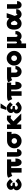

<svg xmlns="http://www.w3.org/2000/svg" viewBox="2724 -3450 886 6373"><g transform="rotate(-90 3166.5 -263.0)"><path d="M38 -156Q38 -222 100 -253Q53 -289 53 -342Q53 -405 107.5 -444Q162 -483 228 -483Q261 -483 292 -468Q323 -453 341 -437.5Q359 -422 391 -390L413 -368L324 -281Q320 -286 313 -294Q306 -302 302 -307V-306Q285 -326 276.5 -335Q268 -344 255 -351.5Q242 -359 229 -359Q207 -359 191.5 -348.5Q176 -338 176 -322Q176 -314 180.5 -308Q185 -302 192 -298.5Q199 -295 209 -292Q219 -289 228 -288Q237 -287 248 -286.5Q259 -286 266 -286.5Q273 -287 280 -287H287V-212H245Q221 -212 205.5 -210.5Q190 -209 175.5 -200Q161 -191 161 -175Q161 -158 171 -143Q193 -113 231 -113Q245 -113 265 -122Q287 -134 344 -191L431 -104Q399 -71 378 -52Q357 -33 314 -11Q271 11 230 11Q154 11 96 -37Q38 -85 38 -156Z M455 -425Q459 -434 467.5 -441Q476 -448 488 -452.5Q500 -457 512 -460.5Q524 -464 540.5 -466Q557 -468 569 -469.5Q581 -471 598 -471.5Q615 -472 623.5 -472Q632 -472 646.5 -472Q661 -472 663 -472H1062V-334H984V-193H1021H1094Q1094 -102 1058 -46Q1022 11 964 11Q907 11 873.5 -37.5Q840 -86 834 -159Q833 -177 833 -215V-334H775V11H625V-334Q575 -332 515 -298Z M1153 -144V-473H1304V-181V-139H1373H1408Q1406 -71 1368.5 -30Q1331 11 1281 11Q1216 11 1184.5 -35Q1153 -81 1153 -144Z M1431 -230Q1431 -330 1501 -401Q1571 -472 1685 -472H1977V-322H1900Q1918 -282 1918 -230Q1918 -133 1848 -61Q1778 11 1675 11Q1575 11 1503 -59Q1431 -129 1431 -230ZM1582 -231Q1582 -192 1610 -166Q1638 -140 1675 -140Q1712 -140 1740.5 -165.5Q1769 -191 1769 -230Q1769 -269 1740.5 -295Q1712 -321 1675 -321Q1639 -321 1610.5 -296Q1582 -271 1582 -231Z M2071 0V-473H2222V-350Q2238 -365 2264 -389Q2290 -413 2298.5 -421Q2307 -429 2324 -443Q2341 -457 2347.5 -460.5Q2354 -464 2367 -469.5Q2380 -475 2391 -476Q2402 -477 2417 -477Q2423 -477 2464 -474.5Q2505 -472 2516 -472V-333Q2479 -340 2463 -347.5Q2447 -355 2438 -355Q2431 -355 2420 -346Q2412 -340 2400.5 -329Q2389 -318 2368.5 -298.5Q2348 -279 2327 -260L2587 0H2375L2222 -153V-102V0Z M2587 -156Q2587 -222 2649 -253Q2602 -289 2602 -342Q2602 -405 2656.5 -444Q2711 -483 2777 -483Q2810 -483 2841 -468Q2872 -453 2890 -437.5Q2908 -422 2940 -390L2962 -368L2873 -281Q2869 -286 2862 -294Q2855 -302 2851 -307V-306Q2834 -326 2825.5 -335Q2817 -344 2804 -351.5Q2791 -359 2778 -359Q2756 -359 2740.5 -348.5Q2725 -338 2725 -322Q2725 -314 2729.5 -308Q2734 -302 2741 -298.5Q2748 -295 2758 -292Q2768 -289 2777 -288Q2786 -287 2797 -286.5Q2808 -286 2815 -286.5Q2822 -287 2829 -287H2836V-212H2794Q2770 -212 2754.5 -210.5Q2739 -209 2724.5 -200Q2710 -191 2710 -175Q2710 -158 2720 -143Q2742 -113 2780 -113Q2794 -113 2814 -122Q2836 -134 2893 -191L2980 -104Q2948 -71 2927 -52Q2906 -33 2863 -11Q2820 11 2779 11Q2703 11 2645 -37Q2587 -85 2587 -156ZM2704 -496 2764 -686H2921L2792 -496Z M3004 -425Q3008 -434 3016.5 -441Q3025 -448 3037 -452.5Q3049 -457 3061 -460.5Q3073 -464 3089.5 -466Q3106 -468 3118 -469.5Q3130 -471 3147 -471.5Q3164 -472 3172.5 -472Q3181 -472 3195.5 -472Q3210 -472 3212 -472H3611V-334H3533V-193H3570H3643Q3643 -102 3607 -46Q3571 11 3513 11Q3456 11 3422.5 -37.5Q3389 -86 3383 -159Q3382 -177 3382 -215V-334H3324V11H3174V-334Q3124 -332 3064 -298Z M3625 -421Q3630 -443 3669.5 -455.5Q3709 -468 3739 -470Q3769 -472 3796 -472H4120V-334H3944V-191Q3944 -164 3959 -144.5Q3974 -125 4000 -125Q4009 -125 4019.5 -129Q4030 -133 4042 -149.5Q4054 -166 4056 -193H4166Q4162 -99 4106.5 -44Q4051 11 3980 11Q3906 11 3855 -37.5Q3804 -86 3795 -156V-155Q3794 -168 3794 -196V-334Q3779 -334 3766.5 -332.5Q3754 -331 3743 -326Q3732 -321 3726.5 -318.5Q3721 -316 3710 -309Q3699 -302 3696 -300Z M4177 -237Q4177 -336 4247 -409.5Q4317 -483 4421 -483Q4524 -483 4594.5 -409.5Q4665 -336 4665 -236Q4665 -136 4595 -62.5Q4525 11 4421 11Q4322 11 4249.5 -60.5Q4177 -132 4177 -237ZM4328 -236Q4328 -198 4354 -169Q4380 -140 4421 -140Q4461 -140 4488 -168.5Q4515 -197 4515 -236Q4515 -275 4488.5 -304Q4462 -333 4421 -333Q4381 -333 4354.5 -304Q4328 -275 4328 -236Z M4759 160V-473H4910V-202Q4911 -168 4921 -154Q4931 -140 4943 -140Q4956 -140 4966 -154.5Q4976 -169 4976 -202V-473H5127V-201Q5127 -125 5170 -125Q5186 -125 5200 -138Q5214 -151 5214 -170L5212 -194H5321Q5323 -180 5323 -163Q5323 -92 5274 -40.5Q5225 11 5150 11Q5083 11 5029 -43Q5010 -7 4973 6Q4956 11 4943 11Q4928 11 4910 3V160Z M5371 -239Q5371 -364 5425 -423.5Q5479 -483 5575 -483Q5671 -483 5739 -398Q5743 -412 5753 -441Q5763 -470 5767 -483H5918Q5861 -302 5831 -235Q5827 -225 5827 -222Q5827 -220 5830 -208.5Q5833 -197 5839.5 -180.5Q5846 -164 5853 -152Q5865 -129 5877 -129Q5886 -129 5892 -138.5Q5898 -148 5900 -158L5901 -167H6050Q6049 -86 5996 -37.5Q5943 11 5877 11Q5796 11 5738 -71Q5666 11 5575 11Q5483 11 5427 -53Q5371 -117 5371 -239ZM5522 -241Q5522 -213 5522.5 -200Q5523 -187 5525.5 -170Q5528 -153 5533.5 -146Q5539 -139 5549.5 -133.5Q5560 -128 5576 -128Q5602 -128 5625.5 -153Q5649 -178 5662 -205Q5666 -216 5668 -220Q5659 -252 5641 -290V-289Q5619 -331 5592 -341Q5583 -344 5575 -344Q5560 -344 5549.5 -338Q5539 -332 5533.5 -324.5Q5528 -317 5525.5 -301Q5523 -285 5522.5 -274Q5522 -263 5522 -241Z M6064 -144V-473H6215V-181V-139H6284H6319Q6317 -71 6279.5 -30Q6242 11 6192 11Q6127 11 6095.5 -35Q6064 -81 6064 -144Z"/></g></svg>

Font: Coval
Style: Black
Weight: 1000
Foundry: Context Ltd
Version: Version 001.000